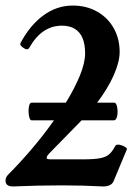

<svg xmlns="http://www.w3.org/2000/svg" viewBox="-21 -671 507 695"><path d="M438 -129.9 390.1 -15.1Q382.3 3.9 351.1 3.9Q279.8 0 201.7 0Q118.7 0 24.9 3.9Q12.2 3.9 5.6 -1.5Q-1 -6.8 -1 -16.6Q-1 -27.3 5.4 -35.2L8.8 -39.1Q50.8 -81.1 94.2 -132.1Q137.7 -183.1 174.3 -235.4H93.3Q86.9 -235.4 84 -251.5Q81.1 -267.6 83.5 -283.4Q85.9 -299.3 93.3 -299.3H217.3Q250 -352.5 268.6 -398.4Q287.1 -444.3 287.1 -478Q287.1 -511.2 277.6 -533.4Q268.1 -555.7 249.3 -566.9Q230.5 -578.1 203.1 -578.1Q129.9 -578.1 85 -498Q82 -492.7 76.2 -492.7Q70.3 -492.7 62 -499Q55.2 -503.9 53.2 -507.6Q51.3 -511.2 53.2 -515.1Q86.9 -579.1 135.7 -615Q184.6 -650.9 242.2 -650.9Q292 -650.9 330.8 -628.9Q369.6 -606.9 390.9 -568.6Q412.1 -530.3 412.1 -482.9Q412.1 -446.8 390.6 -398.4Q369.1 -350.1 330.6 -299.3H392.6Q399.9 -299.3 403.1 -283.2Q406.2 -267.1 403.1 -251.2Q399.9 -235.4 391.1 -235.4H274.4L159.7 -118.2Q147.9 -106.4 147.9 -99.6Q147.9 -96.2 152.1 -95.2Q156.2 -94.2 165 -94.2H280.8Q320.8 -94.2 341.8 -98.4Q362.8 -102.5 374 -112.3Q385.3 -122.1 396 -142.1Q401.4 -151.9 421.9 -144Q431.6 -140.1 435.5 -136.7Q439.5 -133.3 438 -129.9Z"/></svg>

Font: Junicode Two Beta VF
Style: Regular
Weight: 400
Designer: Peter S. Baker
Foundry: Briery Creek Software
Version: Version 1.031 beta; ttfautohint (v1.8.1.43-b0c9)